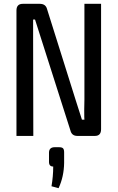

<svg xmlns="http://www.w3.org/2000/svg" viewBox="-20 -710 614 1003"><path d="M508 -690V-35Q508 0 476 0H384Q355 0 348 -28L192 -517Q170 -588 163 -608H153V-517L154 0H66V-655Q66 -690 99 -690H188Q219 -690 226 -662L376 -185Q406 -90 408 -85H421Q420 -86 420 -138L421 -190V-690ZM266 59H288Q304 59 309.5 65Q315 71 315 86V141Q314 213 286 273L249 263Q258 211 258 160Q236 160 236 136V86Q237 59 266 59Z"/></svg>

Font: exo2condensed_r
Style: Regular
Weight: 400
Width: 3
Designer: Natanael Gama
Version: Version 1.001;PS 001.001;hotconv 1.0.70;makeotf.lib2.5.58329